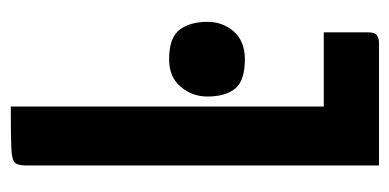

<svg xmlns="http://www.w3.org/2000/svg" viewBox="-208 -532 740 365"><g transform="rotate(-90 162.5 -350.0)"><path d="M30 0V-672Q30 -686 35 -692Q40 -698 63.5 -699Q87 -700 142 -700V-105H283V-20Q283 -8 277.5 -4Q272 0 263 0ZM232 -255Q191 -255 176 -273.5Q161 -292 161 -326Q161 -355 179.5 -377Q198 -399 232 -399Q273 -399 288 -379Q303 -359 303 -326Q303 -297 284.5 -276Q266 -255 232 -255Z"/></g></svg>

Font: Yanone Kaffeesatz ExtraLight
Style: Regular
Weight: 200
Designer: Yanone (Cyrillic: Daniel Pouzeot, Huerta Tipografica, and Cyreal)
Foundry: Yanone
Version: Version 2.003